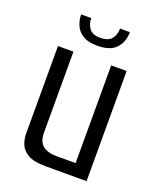

<svg xmlns="http://www.w3.org/2000/svg" viewBox="-120 -696 636 770"><g transform="rotate(20 198.0 -310.5)"><path d="M167 0Q116 0 91 -15Q66 -30 57.5 -52Q49 -74 49 -96V-470H115V-124Q115 -86 136 -69.5Q157 -53 195 -53H276V-470H342V0ZM195 -525Q156 -525 133.5 -539.5Q111 -554 102 -576Q93 -598 93 -621H136Q136 -596 149.5 -577.5Q163 -559 195 -559Q231 -559 245 -577Q259 -595 259 -621H301Q301 -580 276.5 -552.5Q252 -525 195 -525Z"/></g></svg>

Font: Smooch Sans Thin Medium
Style: Regular
Weight: 500
Version: Version 1.010